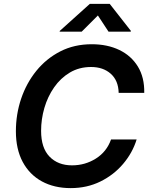

<svg xmlns="http://www.w3.org/2000/svg" viewBox="-20 -967 784 997"><path d="M347.2 9.8Q261.7 9.8 197.5 -25.1Q133.3 -60.1 97.9 -126.2Q62.5 -192.4 62.5 -285.6Q62.5 -373.5 89.8 -454.6Q117.2 -535.6 168.9 -599.4Q220.7 -663.1 293.2 -700.2Q365.7 -737.3 456.5 -737.3Q537.6 -737.3 599.6 -707.5Q661.6 -677.7 696 -621.3Q730.5 -564.9 729 -484.9H596.2Q594.7 -548.8 555.2 -584Q515.6 -619.1 453.1 -619.1Q391.1 -619.1 342.8 -590.3Q294.4 -561.5 261 -513.4Q227.5 -465.3 210.4 -406.5Q193.4 -347.7 193.4 -287.6Q193.4 -198.7 237.3 -153.6Q281.2 -108.4 354 -108.4Q421.9 -108.4 477.8 -143.6Q533.7 -178.7 556.6 -242.7H689.5Q668 -173.3 619.4 -116Q570.8 -58.6 501.2 -24.4Q431.6 9.8 347.2 9.8ZM404.3 -802.7H289.6L290.5 -806.6L446.3 -946.8H549.8L659.7 -806.6L658.7 -802.7H543.5L488.3 -886.7Z"/></svg>

Font: Inter Semi Bold
Style: Italic
Weight: 600
Italic angle: -9.39999°
Designer: Rasmus Andersson
Foundry: rsms
Version: Version 4.000;git-3c8e0fc